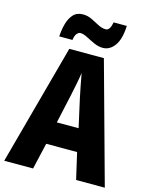

<svg xmlns="http://www.w3.org/2000/svg" viewBox="-134 -1013 865 1099"><g transform="rotate(15 298.0 -463.5)"><path d="M426 0 390 -156H207L171 0H0L194 -715H399L596 0ZM326 -456Q319 -490 311 -530Q303 -570 298 -600Q294 -571 286 -531Q278 -491 271 -458L234 -290H363ZM120 -769Q122 -807 131.5 -843Q141 -879 162 -902.5Q183 -926 220 -926Q247 -926 272 -914Q297 -902 320 -889.5Q343 -877 366 -877Q391 -877 400 -927H478Q475 -848 446.5 -809Q418 -770 377 -770Q351 -770 324.5 -782Q298 -794 274.5 -806.5Q251 -819 232 -819Q222 -819 212 -807.5Q202 -796 198 -769Z"/></g></svg>

Font: Noto Sans Armenian Condensed ExtraBold
Style: Regular
Weight: 800
Width: 3
Designer: Monotype Design Team
Foundry: Monotype Imaging Inc.
Version: Version 2.008; ttfautohint (v1.8.4.7-5d5b)